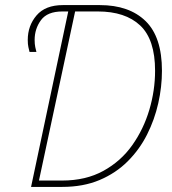

<svg xmlns="http://www.w3.org/2000/svg" viewBox="-20 -734 677 754"><path d="M102 0 248 -689H225Q166 -689 141 -655Q116 -621 116 -577Q116 -561 118.5 -549Q121 -537 123 -530H96Q94 -538 91.5 -549Q89 -560 89 -577Q89 -633 123.5 -673.5Q158 -714 227 -714H372Q487 -714 551.5 -651.5Q616 -589 616 -456Q616 -393 601.5 -328.5Q587 -264 557.5 -205.5Q528 -147 481.5 -100.5Q435 -54 371 -27Q307 0 224 0ZM224 -25Q317 -25 386 -63Q455 -101 499.5 -164Q544 -227 566.5 -303Q589 -379 589 -456Q589 -579 530.5 -634Q472 -689 364 -689H275L133 -25Z"/></svg>

Font: Noto Sans SemiCondensed Thin
Style: Italic
Weight: 100
Width: 4
Italic angle: -12°
Designer: Monotype Design Team
Foundry: Monotype Imaging Inc.
Version: Version 2.013; ttfautohint (v1.8.4.7-5d5b)